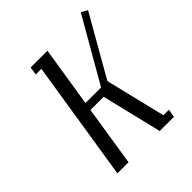

<svg xmlns="http://www.w3.org/2000/svg" viewBox="-153 -624 722 722"><g transform="rotate(-45 207.5 -263.0)"><path d="M59.1 0 134.8 -480H105L109.9 -512.2H199.2L161.1 -272H244.1L390.1 -525.9L415 -512.2L277.8 -272L335.9 -32.2H365.2L359.9 0H284.2L226.1 -240.2H155.8L118.2 0Z"/></g></svg>

Font: Gawaa
Style: Italic
Weight: 400
Designer: T. Christopher White
Version: Version 1.0